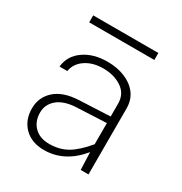

<svg xmlns="http://www.w3.org/2000/svg" viewBox="-155 -763 842 886"><g transform="rotate(30 266.5 -320.0)"><path d="M436 -351.1V0H394.5L391.1 -92.8Q349.6 -42.5 302.2 -18.6Q254.9 5.4 201.2 5.4Q135.3 5.4 96.4 -33.2Q57.6 -71.8 57.6 -133.8Q57.6 -193.4 100.8 -232.2Q144 -271 225.1 -274.9L391.1 -282.7V-351.1Q391.1 -403.3 349.9 -430.7Q308.6 -458 252 -458Q195.8 -458 157.7 -432.1Q119.6 -406.2 112.8 -364.3H71.3Q77.6 -423.8 127.9 -459.2Q178.2 -494.6 253.4 -494.6Q303.7 -494.6 345.2 -478Q386.7 -461.4 411.4 -429.4Q436 -397.5 436 -351.1ZM99.6 -135.7Q99.6 -89.4 128.4 -60.3Q157.2 -31.2 207.5 -31.2Q262.2 -31.2 303.2 -54.9Q344.2 -78.6 391.1 -134.8V-247.6L231 -240.2Q167.5 -236.8 133.5 -208Q99.6 -179.2 99.6 -135.7ZM435.1 -646.5V-609.4H87.9V-646.5Z"/></g></svg>

Font: Estedad-FD ExtraLight
Style: Regular
Weight: 200
Designer: Amin Abedi
Version: Version 7.3